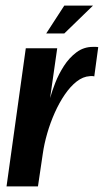

<svg xmlns="http://www.w3.org/2000/svg" viewBox="-20 -668 372 688"><path d="M3.4 0 72.4 -495H185L159.5 -316.5Q165.8 -339.9 178 -371Q190.1 -402.1 209.1 -431.7Q228.1 -461.2 254.1 -480.6Q280 -500 313 -500Q317 -500 323 -500Q329 -500 332 -499L317.8 -394.1Q315.8 -395.1 311.3 -395.4Q306.8 -395.8 301.8 -395.1Q277.2 -393.7 254.5 -375.8Q231.9 -358 212.1 -329Q192.3 -300 176.3 -264.2Q160.3 -228.4 149.3 -190.3Q138.3 -152.3 133.3 -116.9L116 0ZM145.6 -548.1 210.4 -648H313.3L210.4 -548.1Z"/></svg>

Font: Alumni Sans Thin
Style: Italic
Weight: 100
Italic angle: -8°
Designer: Robert E. Leuschke
Foundry: Robert E. Leuschke
Version: Version 1.016